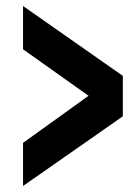

<svg xmlns="http://www.w3.org/2000/svg" viewBox="-20 -641 462 635"><path d="M56.2 -25.9V-168.5L272.9 -324.2L56.2 -478V-621.1L386.2 -390.1V-256.3Z"/></svg>

Font: Oswald-Bold
Style: Bold
Weight: 700
Designer: vernon adams
Foundry: vernon adams
Version: Version 2.002; ttfautohint (v0.92.18-e454-dirty) -l 8 -r 50 